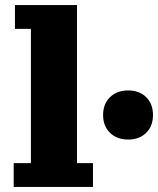

<svg xmlns="http://www.w3.org/2000/svg" viewBox="-20 -738 624 758"><path d="M34 0V-94H102V-624H39V-718H284V-94H347V0ZM486 -187Q442 -187 414.5 -213.5Q387 -240 387 -284Q387 -328 414.5 -354.5Q442 -381 486 -381Q530 -381 557 -354.5Q584 -328 584 -284Q584 -240 557 -213.5Q530 -187 486 -187Z"/></svg>

Font: Montagu Slab 16pt
Style: Bold
Weight: 700
Designer: Florian Karsten
Foundry: Florian Karsten
Version: Version 1.000; ttfautohint (v1.8.3)